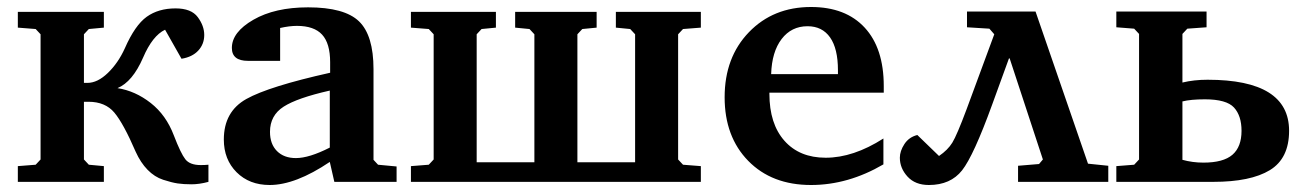

<svg xmlns="http://www.w3.org/2000/svg" viewBox="-20 -520 3731 549"><path d="M31 0V-45L82 -49L96 -64V-422L82 -437L31 -441V-486H277V-441L234 -437L220 -422V-283H230Q259 -283 288.5 -311.5Q318 -340 337 -382Q366 -448 399.5 -472Q433 -496 482 -496Q527 -496 545.5 -471Q564 -446 564 -420Q564 -394 547 -375.5Q530 -357 499 -352L452 -435Q416 -418 389 -355Q359 -286 316 -268Q367 -260 411 -225.5Q455 -191 477 -133Q497 -81 510 -64.5Q523 -48 554 -48Q566 -48 576 -49V0Q550 7 528 7Q505 7 488 4.5Q471 2 446.5 -6Q422 -14 402 -34.5Q382 -55 368 -86Q333 -167 307 -198Q281 -229 233 -229H220V-64L234 -49L277 -45V0Z M620 -121Q620 -201 684.5 -237Q749 -273 924 -312V-342Q924 -396 901 -421Q878 -446 829 -446Q808 -446 781 -440V-346H689Q643 -346 643 -383Q643 -428 704.5 -463.5Q766 -499 861 -499Q965 -499 1006.5 -459Q1048 -419 1048 -322V-63L1061 -49L1114 -44V0H936L923 -57Q825 9 751 9Q693 9 656.5 -27.5Q620 -64 620 -121ZM752 -143Q752 -108 772 -88Q792 -68 826 -68Q864 -68 923 -98V-261Q830 -240 791 -215Q752 -190 752 -143Z M1155 0V-45L1206 -49L1220 -64V-422L1206 -437L1155 -441V-486H1398V-441L1357 -437L1343 -422V-56H1508V-422L1494 -437L1453 -441V-486H1686V-441L1645 -437L1631 -422V-56H1796V-422L1782 -437L1741 -441V-486H1984V-441L1933 -437L1919 -422V-64L1933 -49L1984 -45V0Z M2052 -242Q2052 -356 2121.5 -428Q2191 -500 2299 -500Q2398 -500 2452.5 -441Q2507 -382 2507 -274V-255H2180V-252Q2180 -166 2223 -117.5Q2266 -69 2341 -69Q2420 -69 2506 -124V-50Q2405 9 2299 9Q2187 9 2119.5 -60Q2052 -129 2052 -242ZM2185 -308H2376V-319Q2376 -381 2353.5 -413Q2331 -445 2289 -445Q2243 -445 2215 -408.5Q2187 -372 2185 -308Z M2553 -69Q2553 -88 2566 -108Q2579 -128 2603 -134L2665 -74Q2690 -91 2703 -112Q2716 -133 2744 -208L2823 -422L2809 -438L2745 -442V-487H2941L3091 -52L3149 -46V0H2891V-46L2951 -51L2962 -64L2867 -353H2865L2817 -221Q2764 -75 2731 -33Q2698 9 2636 9Q2597 9 2575 -15Q2553 -39 2553 -69Z M3172 0V-45L3223 -49L3237 -64V-423L3223 -438L3172 -442V-487H3430V-442L3375 -438L3361 -423V-284Q3394 -292 3433 -292Q3666 -292 3666 -146Q3666 -67 3611 -33.5Q3556 0 3449 0ZM3361 -63Q3390 -55 3421 -55Q3478 -55 3504 -77.5Q3530 -100 3530 -146Q3530 -189 3508.5 -212.5Q3487 -236 3425 -236Q3385 -236 3361 -230Z"/></svg>

Font: Khartiya
Style: Bold
Weight: 700
Version: Version 1.0.2